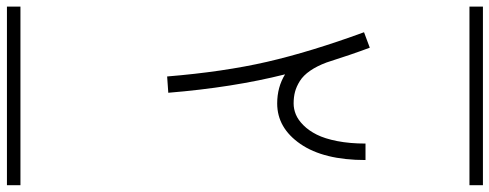

<svg xmlns="http://www.w3.org/2000/svg" viewBox="-462 -548 1453 570"><g transform="rotate(90 265.0 -263.5)"><path d="M76.2 -617.2 122.1 -634.3Q143.1 -578.1 166 -505.9Q176.8 -477.1 190.7 -457Q204.6 -437 220.9 -426.8Q237.3 -416.5 252.9 -412.4Q268.6 -408.2 287.6 -408.2Q304.2 -408.2 320.3 -414.8Q336.4 -421.4 352.3 -437.3Q368.2 -453.1 380.1 -476.8Q392.1 -500.5 399.4 -537.8Q406.7 -575.2 406.7 -621.6H455.6Q455.6 -497.6 408 -428.5Q360.4 -359.4 287.6 -359.4Q239.3 -359.4 201.2 -382.8Q240.2 -228 255.9 -36.1L207.5 -32.7Q193.8 -199.7 164.1 -329.1Q134.3 -458.5 76.2 -617.2ZM0 402.8H530.3V442.9H0ZM0 -970.2H530.3V-930.2H0Z"/></g></svg>

Font: AzarMehrMSRS1
Style: Regular
Weight: 1
Designer: Amin Abedi
Version: Version 1.00